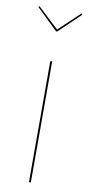

<svg xmlns="http://www.w3.org/2000/svg" viewBox="-86 -774 379 809"><g transform="rotate(10 104.0 -369.0)"><path d="M108 0H100V-518H108ZM199 -734 107 -646H102L11 -734L15 -738L105 -654L194 -738Z"/></g></svg>

Font: Fira Sans Compressed Eight
Style: Regular
Weight: 100
Width: 1
Designer: bBox Type GmbH & Carrois Corporate GbR & Edenspiekermann AG
Foundry: bBox Type GmbH & Carrois Corporate GbR & Edenspiekermann AG
Version: Version 4.301